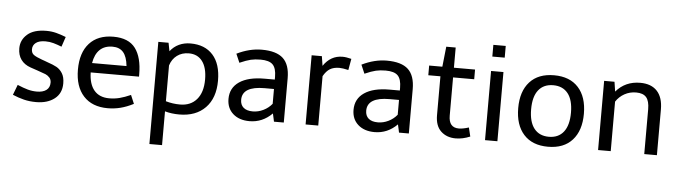

<svg xmlns="http://www.w3.org/2000/svg" viewBox="-54 -942 5022 1421"><g transform="rotate(5 2457.0 -231.5)"><path d="M224 -69Q269 -69 294.5 -88Q320 -107 320 -144Q320 -167 306.5 -181.5Q293 -196 276.5 -203Q260 -210 215 -225Q208 -227 162 -243Q116 -259 91.5 -293Q67 -327 67 -377Q67 -439 115 -481Q163 -523 256 -523Q295 -523 329.5 -514Q364 -505 402 -490L377 -416Q344 -429 315.5 -437Q287 -445 256 -445Q209 -445 185 -426.5Q161 -408 161 -378Q161 -350 180 -336.5Q199 -323 241 -308Q252 -305 261 -301L285 -292Q327 -278 352.5 -264Q378 -250 396 -221.5Q414 -193 414 -146Q414 -72 361.5 -31.5Q309 9 225 9Q176 9 134 -1.5Q92 -12 50 -30L79 -106Q124 -87 156.5 -78Q189 -69 224 -69Z M754 -523Q867 -523 917.5 -455.5Q968 -388 968 -261V-245H609Q611 -158 650 -112Q689 -66 762 -66Q802 -66 839 -75.5Q876 -85 921 -105L948 -41Q897 -15 851 -3.5Q805 8 757 8Q641 8 577 -62Q513 -132 513 -258Q513 -384 576 -453.5Q639 -523 754 -523ZM613 -315H869Q862 -384 834 -416.5Q806 -449 754 -449Q695 -449 659.5 -415Q624 -381 613 -315Z M1553 -266Q1553 -137 1482.5 -64.5Q1412 8 1289 8Q1231 8 1182 -6V245H1088V-514H1164L1176 -452Q1203 -487 1241.5 -505Q1280 -523 1327 -523Q1434 -523 1493.5 -456.5Q1553 -390 1553 -266ZM1457 -266Q1457 -354 1421.5 -401.5Q1386 -449 1321 -449Q1270 -449 1233.5 -422Q1197 -395 1182 -347V-81Q1233 -66 1288 -66Q1367 -66 1412 -118.5Q1457 -171 1457 -266Z M1895 -311H1971V-331Q1971 -395 1944.5 -422Q1918 -449 1854 -449Q1813 -449 1781 -441.5Q1749 -434 1699 -412L1671 -477Q1765 -523 1856 -523Q1965 -523 2015 -476.5Q2065 -430 2065 -329V0H1992Q1991 -4 1988 -19.5Q1985 -35 1979 -60Q1907 12 1811 12Q1734 12 1688 -29Q1642 -70 1642 -139Q1642 -221 1708 -266Q1774 -311 1895 -311ZM1829 -62Q1869 -62 1907 -80.5Q1945 -99 1971 -131V-241H1901Q1819 -241 1777.5 -216Q1736 -191 1736 -141Q1736 -103 1760 -82.5Q1784 -62 1829 -62Z M2303 -514 2314 -443Q2368 -523 2456 -523Q2484 -523 2522 -513L2507 -429Q2464 -439 2440 -439Q2398 -439 2370.5 -422.5Q2343 -406 2321 -367V0H2227V-514Z M2824 -311H2900V-331Q2900 -395 2873.5 -422Q2847 -449 2783 -449Q2742 -449 2710 -441.5Q2678 -434 2628 -412L2600 -477Q2694 -523 2785 -523Q2894 -523 2944 -476.5Q2994 -430 2994 -329V0H2921Q2920 -4 2917 -19.5Q2914 -35 2908 -60Q2836 12 2740 12Q2663 12 2617 -29Q2571 -70 2571 -139Q2571 -221 2637 -266Q2703 -311 2824 -311ZM2758 -62Q2798 -62 2836 -80.5Q2874 -99 2900 -131V-241H2830Q2748 -241 2706.5 -216Q2665 -191 2665 -141Q2665 -103 2689 -82.5Q2713 -62 2758 -62Z M3100 -442V-514H3198L3214 -664H3284V-514H3441V-442H3284V-158Q3284 -69 3359 -69Q3389 -69 3433 -83L3449 -17Q3394 6 3342 6Q3275 6 3232.5 -34Q3190 -74 3190 -153V-442Z M3560 -708H3652V-621H3560ZM3560 -514H3652V0H3560Z M4028 -523Q4145 -523 4208.5 -453Q4272 -383 4272 -258Q4272 -133 4208.5 -62.5Q4145 8 4028 8Q3911 8 3847.5 -62.5Q3784 -133 3784 -258Q3784 -383 3847.5 -453Q3911 -523 4028 -523ZM4028 -66Q4099 -66 4137.5 -115Q4176 -164 4176 -258Q4176 -352 4137.5 -400.5Q4099 -449 4028 -449Q3957 -449 3918.5 -400.5Q3880 -352 3880 -258Q3880 -164 3918.5 -115Q3957 -66 4028 -66Z M4837 -340V0H4743V-333Q4743 -394 4719.5 -421.5Q4696 -449 4644 -449Q4597 -449 4558 -427.5Q4519 -406 4494 -368V0H4400V-514H4477L4488 -442Q4557 -523 4668 -523Q4750 -523 4793.5 -476Q4837 -429 4837 -340Z"/></g></svg>

Font: Telex
Style: Regular
Weight: 400
Designer: Andres Torresi
Foundry: Andres Torresi
Version: Version 1.100